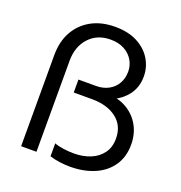

<svg xmlns="http://www.w3.org/2000/svg" viewBox="-134 -848 918 976"><g transform="rotate(20 325.0 -360.5)"><path d="M350 13Q323 13 293.5 9Q264 5 240 -3V-73Q260 -65 289.5 -61Q319 -57 345 -57Q395 -57 434.5 -73Q474 -89 498 -121Q522 -153 522 -201Q522 -271 471.5 -309.5Q421 -348 339 -348H240V-418H335Q374 -418 403 -434Q432 -450 448 -478Q464 -506 464 -542Q464 -575 447.5 -603Q431 -631 400 -648Q369 -665 325 -665Q253 -665 209 -617Q165 -569 165 -493V0H82V-493Q82 -566 112 -620Q142 -674 196.5 -704Q251 -734 325 -734Q396 -734 445.5 -708Q495 -682 521 -639Q547 -596 547 -546Q547 -483 510 -439Q473 -395 417 -378L407 -401Q468 -398 512 -371Q556 -344 580.5 -299.5Q605 -255 605 -198Q605 -131 572 -83.5Q539 -36 481.5 -11.5Q424 13 350 13Z"/></g></svg>

Font: Azeret Mono Thin Light
Style: Regular
Weight: 300
Version: Version 1.002